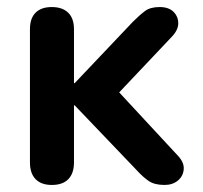

<svg xmlns="http://www.w3.org/2000/svg" viewBox="-20 -517 576 545"><path d="M127 8Q97 8 81 -8.5Q65 -25 65 -56V-434Q65 -465 81 -481Q97 -497 127 -497Q157 -497 173.5 -481Q190 -465 190 -434V-281H192L357 -455Q377 -475 392 -486Q407 -497 433 -497Q459 -497 472.5 -483.5Q486 -470 486 -451Q486 -432 468 -413L294 -229V-281L485 -75Q503 -56 501.5 -36.5Q500 -17 485 -4.5Q470 8 447 8Q419 8 402.5 -3Q386 -14 366 -36L192 -218H190V-56Q190 -25 174 -8.5Q158 8 127 8Z"/></svg>

Font: Nunito ExtraLight
Style: Regular
Weight: 200
Designer: Vernon Adams
Foundry: Vernon Adams
Version: Version 3.602